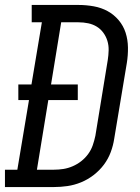

<svg xmlns="http://www.w3.org/2000/svg" viewBox="-46 -755 566 775"><path d="M-26 0V-70H24L71 -351H28V-414H81L123 -665H82V-735H271Q302 -735 332.5 -729.5Q363 -724 388.5 -710Q414 -696 433 -673.5Q452 -651 461 -623Q470 -595 470.5 -563.5Q471 -532 466 -501L415 -195Q411 -168 401 -141Q391 -114 373.5 -90.5Q356 -67 332 -48.5Q308 -30 281 -19Q254 -8 226.5 -4Q199 0 172 0ZM172 -70Q191 -70 210 -73Q229 -76 247.5 -84Q266 -92 282 -104.5Q298 -117 310 -133.5Q322 -150 328.5 -169Q335 -188 339 -207L389 -513Q392 -532 392.5 -552Q393 -572 387.5 -590Q382 -608 371 -623Q360 -638 344.5 -647.5Q329 -657 310 -661Q291 -665 271 -665H201L160 -414H268V-351H149L103 -70Z"/></svg>

Font: Iosevka Gothic
Style: Italic
Weight: 400
Italic angle: -9°
Monospace: yes
Designer: Belleve Invis
Foundry: Belleve Invis
Version: Version 15.5.1; ttfautohint (v1.8.4)